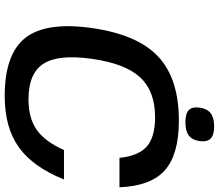

<svg xmlns="http://www.w3.org/2000/svg" viewBox="-77 -833 930 816"><g transform="rotate(90 388.0 -425.0)"><path d="M617.7 -231.9H742.7Q689.5 -99.6 605.5 -39.8Q521.5 20 388.2 20Q209.5 20 140.6 -68.1Q71.8 -156.2 99.1 -350.1Q126.5 -543.9 220.2 -632.1Q314 -720.2 492.2 -720.2Q637.2 -720.2 704.1 -660.2Q771 -600.1 775.9 -467.8H650.9Q642.6 -548.8 602.5 -584Q562.5 -619.1 478 -619.1Q367.7 -619.1 308.8 -555.7Q250 -492.2 230 -350.1Q210 -208 251 -144.5Q292 -81.1 402.3 -81.1Q481.9 -81.1 531.7 -116Q581.5 -150.9 617.7 -231.9ZM517.1 -870.1Q553.7 -870.1 568.8 -855.2Q584 -840.3 579.6 -808.1Q575.2 -776.9 555.9 -762.5Q536.6 -748 500 -748Q462.9 -748 448 -762.2Q433.1 -776.4 437.5 -808.1Q441.9 -840.3 460.9 -855.2Q480 -870.1 517.1 -870.1Z"/></g></svg>

Font: Fivo Sans Med
Style: Regular
Weight: 450
Designer: Alexander Slobzheninov
Foundry: Alexander Slobzheninov
Version: 1.0